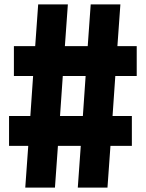

<svg xmlns="http://www.w3.org/2000/svg" viewBox="-20 -750 660 870"><path d="M229 100 242.5 -89H346L332.5 100H467L480.5 -89H577.5V-224.5H490L502.5 -405.5H599.5V-541H512L525.5 -730H391L377.5 -541H274L287.5 -730H153L139.5 -541H43V-405.5H130L117.5 -224.5H21V-89H108L94.5 100ZM252 -224.5 264.5 -405.5H368L355.5 -224.5Z"/></svg>

Font: Monaspace Krypton ExtraBold
Style: Regular
Weight: 800
Designer: Riley Cran & the Lettermatic Team
Foundry: Lettermatic
Version: Version 1.101 (Monaspace Krypton)